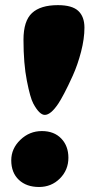

<svg xmlns="http://www.w3.org/2000/svg" viewBox="-20 -727 357 766"><path d="M73.7 -568.4Q73.7 -643.6 107.7 -675Q141.6 -706.5 210.9 -706.5Q267.6 -706.5 292.2 -683.6Q316.9 -660.6 316.9 -616.7Q316.9 -572.8 303.5 -520.8Q290 -468.8 270.5 -425.5Q251 -382.3 236.3 -354.7Q221.7 -327.1 212.9 -314Q182.6 -268.6 158.7 -268.6Q137.2 -268.6 112.8 -314Q100.6 -336.4 87.2 -404.8Q73.7 -473.1 73.7 -568.4ZM24.9 -87.4Q24.9 -134.3 61.3 -169.2Q97.7 -204.1 147 -204.1Q195.8 -204.1 224.4 -174.3Q252.9 -144.5 252.9 -97.7Q252.9 -48.8 219 -14.9Q185.1 19 135.7 19Q85.4 19 55.2 -9.5Q24.9 -38.1 24.9 -87.4Z"/></svg>

Font: Cooper* Black
Style: Italic
Weight: 900
Italic angle: -7°
Designer: Owen Earl
Foundry: indestructible type*
Version: Version 0.001